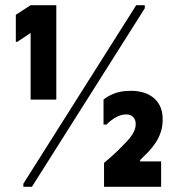

<svg xmlns="http://www.w3.org/2000/svg" viewBox="-20 -720 689 740"><path d="M98 -336V-593L47 -559H41V-663L98 -700H197V-336ZM505 -700H538V-688L103 0H70V-12ZM607 -259Q607 -292 595.5 -313.5Q584 -335 566 -347.5Q548 -360 527 -365Q506 -370 486 -370Q445 -370 418.5 -359Q392 -348 379 -336V-240H391Q395 -245 406.5 -254.5Q418 -264 434 -271.5Q450 -279 467 -279Q483 -279 493 -269Q503 -259 503 -242Q503 -232 500 -222.5Q497 -213 489.5 -201Q482 -189 468 -174Q454 -159 433 -138.5Q412 -118 381 -92V0H601V-98H520V-103L553 -136Q568 -152 580.5 -171Q593 -190 600 -212Q607 -234 607 -259Z"/></svg>

Font: Phudu Black
Style: Regular
Weight: 900
Version: Version 1.005;gftools[0.9.23]